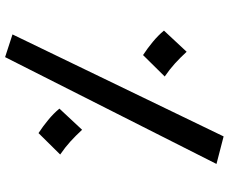

<svg xmlns="http://www.w3.org/2000/svg" viewBox="-92 -737 897 753"><g transform="rotate(90 356.5 -360.5)"><path d="M204 68 115 39 515 -789 623 -761ZM502 -63Q476 -80 450.5 -101Q425 -122 406 -145L489 -234Q512 -209 534.5 -188.5Q557 -168 586 -148ZM196 -473Q170 -490 144.5 -511Q119 -532 100 -555L183 -644Q206 -619 228.5 -598.5Q251 -578 280 -558Z"/></g></svg>

Font: Marhey Light Light
Style: Regular
Weight: 300
Version: Version 1.000